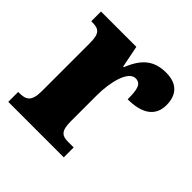

<svg xmlns="http://www.w3.org/2000/svg" viewBox="-149 -671 795 795"><g transform="rotate(45 248.0 -274.0)"><path d="M9 0H334V-58H302C269 -58 249 -66 249 -125V-277C249 -358 271 -442 313 -442C346 -442 351 -412 351 -357C429 -357 482 -385 482 -454C482 -508 455 -548 386 -548C317 -548 276 -516 246 -440H242L223 -536H16V-479H20C59 -479 76 -470 76 -411V-130C76 -67 53 -58 13 -58H9Z"/></g></svg>

Font: Noto Serif Ethiopic Condensed Black
Style: Regular
Weight: 900
Width: 3
Designer: Monotype Design Team
Foundry: Monotype Imaging Inc.
Version: Version 2.102